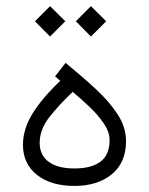

<svg xmlns="http://www.w3.org/2000/svg" viewBox="-20 -615 491 633"><path d="M178.7 -348.6 161.6 -363.3 196.3 -407.7Q250.5 -363.3 295.9 -321.3Q341.3 -279.3 368.4 -237.1Q395.5 -194.8 395.5 -149.4Q395.5 -78.6 348.4 -40.3Q301.3 -2 225.6 -2Q147.5 -2 101.6 -38.6Q55.7 -75.2 55.7 -137.7Q55.7 -189 86.9 -240Q118.2 -291 178.7 -348.6ZM341.3 -153.3Q341.3 -179.7 322.5 -207.5Q303.7 -235.4 275.9 -262Q248 -288.6 219.7 -312Q176.8 -272 143.8 -230.2Q110.8 -188.5 110.8 -144Q110.8 -103.5 140.6 -81.5Q170.4 -59.6 225.1 -59.6Q281.2 -59.6 311.3 -82Q341.3 -104.5 341.3 -153.3ZM279.8 -594.7 330.1 -544.9 279.8 -494.6 230 -544.9ZM145 -594.7 195.3 -544.9 145 -494.6 95.2 -544.9Z"/></svg>

Font: Vazirmatn UI ExtraLight
Style: Regular
Weight: 200
Designer: Saber Rastikerdar
Foundry: Saber Rastikerdar
Version: Version 33.003